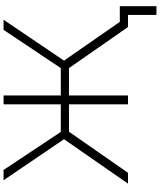

<svg xmlns="http://www.w3.org/2000/svg" viewBox="70 -810 900 1080"><g transform="rotate(-90 520.0 -270.0)"><path d="M88 0 319 -332H473V0H523V-332H677L908 0H976V160H1025V-46H937L719 -360L949 -700H892L677 -378H523V-700H473V-378H318L104 -700H46L277 -360L27 0Z"/></g></svg>

Font: Montserrat Light
Style: Regular
Weight: 300
Designer: Julieta Ulanovsky
Foundry: Julieta Ulanovsky
Version: Version 7.200